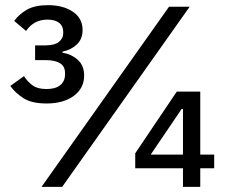

<svg xmlns="http://www.w3.org/2000/svg" viewBox="-20 -724 871 744"><path d="M154 -548Q191 -548 208 -561.5Q225 -575 225 -596V-600Q225 -623 209 -635.5Q193 -648 164 -648Q111 -648 81 -604L35 -643Q54 -669 84.5 -686.5Q115 -704 166 -704Q225 -704 262.5 -678.5Q300 -653 300 -608Q300 -572 277 -551Q254 -530 222 -524V-520Q257 -514 281.5 -492Q306 -470 306 -431Q306 -382 266 -352.5Q226 -323 160 -323Q103 -323 71 -343.5Q39 -364 20 -391L73 -429Q87 -407 106.5 -393Q126 -379 160 -379Q195 -379 213.5 -394Q232 -409 232 -436V-441Q232 -467 212.5 -479Q193 -491 158 -491H116V-548ZM141 0 635 -698H715L221 0ZM689 0V-72H504V-130L665 -369H756V-125H810V-72H756V0ZM689 -302H684L564 -125H689Z"/></svg>

Font: IBM Plex Sans Devanagari Text
Style: Regular
Weight: 450
Designer: Mike Abbink, Paul van der Laan, Pieter van Rosmalen, Erin McLaughlin
Foundry: Bold Monday
Version: Version 1.1